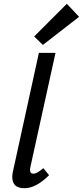

<svg xmlns="http://www.w3.org/2000/svg" viewBox="-20 -991 439 1017"><path d="M161 -798 334 -971 399 -902 207 -753ZM45 -54Q45 -70 49 -85L186 -711H274L142 -111Q139 -99 139 -91Q139 -71 157 -71Q167 -71 179 -78Q191 -85 210 -100L240 -63Q171 6 109 6Q45 6 45 -54Z"/></svg>

Font: Ysabeau Infant Semibold
Style: Italic
Weight: 600
Italic angle: -12°
Designer: Christian Thalmann (Catharsis Fonts)
Version: Version 0.003